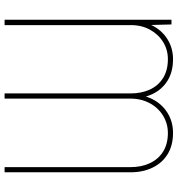

<svg xmlns="http://www.w3.org/2000/svg" viewBox="12 -780 774 837"><g transform="rotate(-90 398.5 -361.0)"><path d="M708 -111.3V-727.5H731.4V0H710.9ZM708 -178.7H723.6Q727.5 -124.5 705.8 -82.5Q684.1 -40.5 645.5 -16.8Q606.9 6.8 559.6 6.8Q504.9 6.8 466.3 -16.8Q427.7 -40.5 407.7 -82.5Q387.7 -124.5 387.7 -178.7V-727.5H410.2V-178.7Q410.2 -130.9 427.2 -94Q444.3 -57.1 477.8 -36.4Q511.2 -15.6 559.6 -15.6Q600.6 -15.6 634.3 -36.4Q668 -57.1 688.2 -94Q708.5 -130.9 708 -178.7ZM387.7 -178.7H403.3Q406.7 -124.5 385 -82.5Q363.3 -40.5 324.7 -16.8Q286.1 6.8 238.3 6.8Q183.6 6.8 145.3 -16.8Q106.9 -40.5 86.7 -82.5Q66.4 -124.5 66.4 -178.7V-727.5H88.9V-178.7Q88.9 -130.9 106.2 -94Q123.5 -57.1 156.7 -36.4Q189.9 -15.6 238.3 -15.6Q269 -15.6 296.1 -27.6Q323.2 -39.6 343.8 -61.3Q364.3 -83 376 -112.8Q387.7 -142.6 387.7 -178.7Z"/></g></svg>

Font: Inter 24pt Thin
Style: Regular
Weight: 250
Designer: Rasmus Andersson
Foundry: rsms
Version: Version 4.001;git-66647c0bb